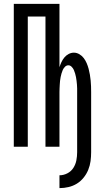

<svg xmlns="http://www.w3.org/2000/svg" viewBox="-20 -755 540 988"><path d="M286 213V147Q307 147 326.5 137Q346 127 357.5 109Q369 91 373 70Q377 49 377 28V-281Q377 -290 377 -300Q377 -310 376 -319.5Q375 -329 374 -339Q373 -349 371 -358.5Q369 -368 366.5 -377Q364 -386 360 -395Q356 -404 348.5 -411.5Q341 -419 332 -419Q322 -419 314.5 -411.5Q307 -404 303 -395Q299 -386 296.5 -377Q294 -368 292 -358.5Q290 -349 289 -339Q288 -329 287.5 -319.5Q287 -310 286.5 -300Q286 -290 286 -281V0H214V-670H123V0H51V-735H286V-409Q290 -422 296 -435Q302 -448 311 -459Q320 -470 333 -477Q346 -484 360 -484Q375 -484 388.5 -476Q402 -468 411 -456Q420 -444 426 -430Q432 -416 436 -401Q440 -386 442.5 -371Q445 -356 446.5 -341Q448 -326 448.5 -311Q449 -296 449 -281V28Q449 51 446 74Q443 97 434 119Q425 141 410 159.5Q395 178 375.5 190Q356 202 333 207.5Q310 213 286 213Z"/></svg>

Font: Iosevka Term Curly
Style: Regular
Weight: 400
Designer: Belleve Invis
Foundry: Belleve Invis
Version: Version 32.3.0